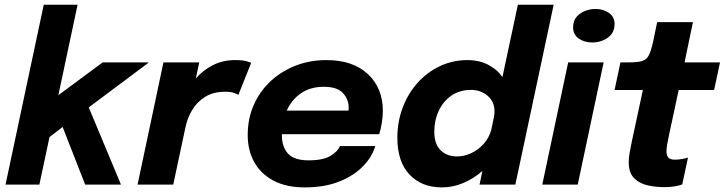

<svg xmlns="http://www.w3.org/2000/svg" viewBox="-20 -802 3148 834"><path d="M4 0 170 -781.5H317L233.5 -388.5L426 -531H627L365.5 -335.5L505.5 0H350L252 -250.5L195 -206.5L151 0Z M577.5 0 690 -531H845.5L830.5 -461Q862 -497.5 905.2 -519.2Q948.5 -541 1001 -541Q1033.5 -541 1050.2 -536.2Q1067 -531.5 1071 -529L1015.5 -390Q1011.5 -392.5 997.2 -398Q983 -403.5 958.5 -403.5Q905.5 -403.5 869.8 -380.5Q834 -357.5 813.8 -322.5Q793.5 -287.5 786 -251L732.5 0Z M1610 -167.5Q1597.5 -122.5 1558.2 -81.2Q1519 -40 1455 -14Q1391 12 1303 12Q1224.5 12 1169.2 -16.8Q1114 -45.5 1085 -96.8Q1056 -148 1056 -215.5Q1056 -286.5 1082.2 -346Q1108.5 -405.5 1155.2 -449Q1202 -492.5 1264 -516.8Q1326 -541 1397.5 -541Q1513 -541 1578 -480.2Q1643 -419.5 1643 -320Q1643 -297.5 1638.5 -268.2Q1634 -239 1627 -219H1204.5Q1204.5 -217 1204.5 -214.5Q1204.5 -163.5 1231.2 -134.5Q1258 -105.5 1320.5 -105.5Q1385 -105.5 1417 -125.8Q1449 -146 1456.5 -167.5ZM1386.5 -425Q1328 -425 1287.2 -396.8Q1246.5 -368.5 1225.5 -321.5H1494Q1494.5 -328 1494.5 -335.5Q1494.5 -371 1469.5 -398Q1444.5 -425 1386.5 -425Z M1899.5 12Q1811.5 12 1758.8 -43.8Q1706 -99.5 1706 -204Q1706 -272.5 1728.8 -333.5Q1751.5 -394.5 1792.8 -441Q1834 -487.5 1889.8 -514.2Q1945.5 -541 2012 -541Q2060 -541 2099 -521.5Q2138 -502 2162.5 -467.5L2229.5 -781.5H2385L2218.5 0H2063L2075.5 -59.5Q2037.5 -26 1992.2 -7Q1947 12 1899.5 12ZM1866.5 -229.5Q1866.5 -176.5 1893.8 -149.5Q1921 -122.5 1965 -122.5Q1996 -122.5 2026.5 -136.5Q2057 -150.5 2080.5 -176.5Q2104 -202.5 2114 -238L2126 -295.5Q2128 -308.5 2128 -317Q2128 -361 2097.8 -386.2Q2067.5 -411.5 2026.5 -411.5Q1977 -411.5 1941.2 -387Q1905.5 -362.5 1886 -321Q1866.5 -279.5 1866.5 -229.5Z M2552.5 -617.5Q2518.5 -617.5 2494 -634.5Q2469.5 -651.5 2469.5 -683Q2469.5 -721.5 2499.2 -742.2Q2529 -763 2567 -763Q2600.5 -763 2625 -746Q2649.5 -729 2649.5 -697.5Q2649.5 -659 2620 -638.2Q2590.5 -617.5 2552.5 -617.5ZM2335.5 0 2448 -531H2602L2489.5 0Z M2866.5 11Q2830.5 11 2794.8 3.5Q2759 -4 2735 -27.5Q2711 -51 2711 -98Q2711 -116 2714.8 -138Q2718.5 -160 2724.5 -187.5L2772.5 -411H2649.5L2675 -531H2711.5Q2751 -531 2771 -537.5Q2791 -544 2801.2 -567.5Q2811.5 -591 2821.5 -642.5L2834.5 -706H2990L2953.5 -531H3107.5L3082 -411H2928L2887 -220Q2881 -191.5 2878 -174.5Q2875 -157.5 2875 -145Q2875 -128 2882.5 -118.2Q2890 -108.5 2911 -108.5Q2927.5 -108.5 2944 -111.5Q2960.5 -114.5 2968.5 -117.5L2943.5 -1Q2932.5 3.5 2912 7.2Q2891.5 11 2866.5 11Z"/></svg>

Font: Epilogue
Style: Bold Italic
Weight: 700
Italic angle: -12°
Designer: Tyler Finck
Foundry: Etcetera Type Co
Version: Version 2.111; ttfautohint (v1.8.3)